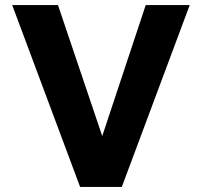

<svg xmlns="http://www.w3.org/2000/svg" viewBox="-20 -735 794 755"><path d="M459 0H295L28 -715H208L382 -200L553 -715H726Z"/></svg>

Font: Wix Madefor Text ExtraBold
Style: Regular
Weight: 800
Designer: Dalton Maag Ltd
Foundry: Dalton Maag Ltd
Version: Version 3.100